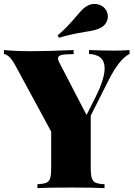

<svg xmlns="http://www.w3.org/2000/svg" viewBox="-29 -966 693 986"><path d="M0 0ZM456.1 -945.8Q475.6 -945.8 492.7 -936.3Q509.8 -926.8 519 -908.2Q524.9 -895 524.9 -881.8Q524.9 -863.8 514.9 -847.7Q504.9 -831.5 487.3 -823.2Q471.7 -814.9 454.6 -810.8Q437.5 -806.6 407.7 -802.2Q332.5 -790 273.9 -772L267.1 -784.2Q315.9 -825.7 363.3 -882.8Q384.3 -907.7 396.5 -919.4Q408.7 -931.2 425.3 -939Q439 -945.8 456.1 -945.8ZM636.2 -709V-689Q584.5 -663.6 529.8 -556.2L437 -372.1V-106Q437 -68.4 442.4 -51.3Q447.8 -34.2 461.9 -27.8Q476.1 -21.5 507.8 -20V0Q450.2 -2.9 335.9 -2.9Q217.3 -2.9 163.1 0V-20Q195.3 -21.5 209.5 -27.8Q223.6 -34.2 228.8 -51Q233.9 -67.9 233.9 -106V-290L48.8 -631.8Q32.7 -661.1 17.8 -674.6Q2.9 -688 -8.8 -688V-709Q52.7 -703.1 128.9 -703.1Q215.3 -703.1 349.1 -709V-688Q308.6 -688 288.6 -684.1Q268.6 -680.2 268.6 -665Q268.6 -658.7 272.9 -649.9L415.5 -375.5L460.9 -465.8Q508.3 -560.5 508.3 -614.7Q508.3 -685.5 428.2 -689V-709Q502.9 -706.1 559.1 -706.1Q606 -706.1 636.2 -709Z"/></svg>

Font: TypoPRO Playfair Display SC
Style: Regular
Weight: 900
Designer: Claus Eggers Sørensen
Foundry: Claus Eggers Sørensen
Version: Version 1.004;PS 001.004;hotconv 1.0.70;makeotf.lib2.5.58329